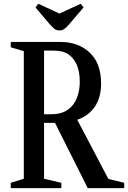

<svg xmlns="http://www.w3.org/2000/svg" viewBox="-20 -980 667 1000"><path d="M36 0V-28L104 -49V-713.5L36 -733.5V-761.5H295Q388 -761.5 447.2 -706Q506.5 -650.5 506.5 -545Q506.5 -472 473.8 -424.2Q441 -376.5 382.5 -356L544.5 -48L627 -28V0H437L266.5 -340H209.5V-49L299.5 -28V0ZM209.5 -385H244Q290.5 -385 318.2 -399.5Q346 -414 363.5 -438.5Q380.5 -463 388 -493.2Q395.5 -523.5 395.5 -555Q395.5 -612.5 376.2 -650Q357 -687.5 324.5 -704Q299 -716.5 253.5 -716.5H209.5ZM290 -821.5Q274.5 -821.5 264.2 -829.2Q254 -837 241.5 -851L165 -941L179 -960.5L289.5 -909.5L401 -960.5L415 -941L338 -851Q324.5 -835.5 314 -828.5Q303.5 -821.5 290 -821.5Z"/></svg>

Font: Libre Caslon Condensed Medium
Style: Regular
Weight: 500
Designer: Pablo Impallari, Rodrigo Fuenzalida, Katja Schimmel, Ertekin Erdin
Foundry: Pablo Impallari, Rodrigo Fuenzalida
Version: Version 2.000; ttfautohint (v1.8.4.7-5d5b);gftools[0.9.33]